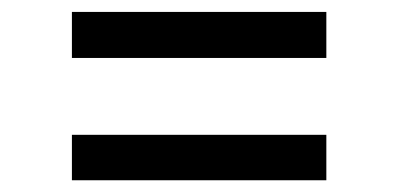

<svg xmlns="http://www.w3.org/2000/svg" viewBox="-20 -438 667 322"><path d="M100.6 -418H527.3V-340.8H100.6ZM100.6 -211.9H527.3V-135.7H100.6Z"/></svg>

Font: Pretendard JP
Style: Regular
Weight: 400
Designer: Base glyphs from Inter by Rasmus Andersson; Hangeul glyphs from Noto Sans CJK(Source Han Sans) by Jang Soo-young and Kan
Foundry: Kil Hyung-jin
Version: Version 1.309